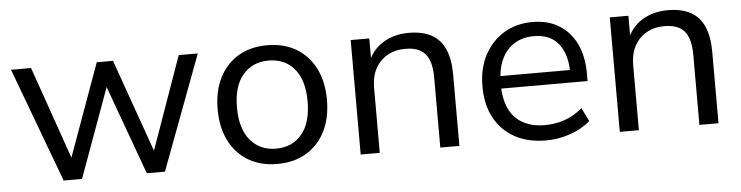

<svg xmlns="http://www.w3.org/2000/svg" viewBox="-38 -649 3134 812"><g transform="rotate(-5 1529.0 -243.0)"><path d="M205 0 24 -486H109L258 -60H234L388 -486H457L608 -60H585L736 -486H817L635 0H558L399 -437H442L283 0Z M1112 9Q1041 9 989 -22Q937 -53 908.5 -109.5Q880 -166 880 -243Q880 -320 908.5 -376.5Q937 -433 989 -464Q1041 -495 1112 -495Q1183 -495 1235 -464Q1287 -433 1315.5 -376.5Q1344 -320 1344 -243Q1344 -166 1315.5 -109.5Q1287 -53 1235 -22Q1183 9 1112 9ZM1112 -56Q1181 -56 1221.5 -104.5Q1262 -153 1262 -244Q1262 -334 1221.5 -382Q1181 -430 1112 -430Q1044 -430 1003 -382Q962 -334 962 -244Q962 -153 1003 -104.5Q1044 -56 1112 -56Z M1466 0V-486H1545V-378H1534Q1555 -436 1602.5 -465.5Q1650 -495 1712 -495Q1770 -495 1808.5 -474.5Q1847 -454 1866 -411Q1885 -368 1885 -303V0H1804V-298Q1804 -343 1792.5 -372Q1781 -401 1756.5 -415Q1732 -429 1693 -429Q1649 -429 1616 -410Q1583 -391 1565 -357Q1547 -323 1547 -277V0Z M2253 9Q2176 9 2120.5 -21.5Q2065 -52 2034.5 -108Q2004 -164 2004 -242Q2004 -318 2034 -374.5Q2064 -431 2116.5 -463Q2169 -495 2238 -495Q2304 -495 2351 -466Q2398 -437 2423.5 -384Q2449 -331 2449 -257V-226H2066V-279H2395L2379 -266Q2379 -346 2343.5 -390.5Q2308 -435 2240 -435Q2189 -435 2153.5 -411.5Q2118 -388 2100 -346.5Q2082 -305 2082 -250V-244Q2082 -183 2101.5 -141Q2121 -99 2160 -77.5Q2199 -56 2253 -56Q2296 -56 2336.5 -69.5Q2377 -83 2413 -114L2441 -57Q2408 -27 2357 -9Q2306 9 2253 9Z M2566 0V-486H2645V-378H2634Q2655 -436 2702.5 -465.5Q2750 -495 2812 -495Q2870 -495 2908.5 -474.5Q2947 -454 2966 -411Q2985 -368 2985 -303V0H2904V-298Q2904 -343 2892.5 -372Q2881 -401 2856.5 -415Q2832 -429 2793 -429Q2749 -429 2716 -410Q2683 -391 2665 -357Q2647 -323 2647 -277V0Z"/></g></svg>

Font: Nunito Sans 12pt ExtraLight 12pt
Style: Regular
Weight: 400
Version: Version 3.101;gftools[0.9.27]